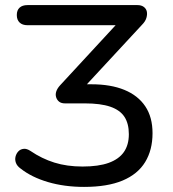

<svg xmlns="http://www.w3.org/2000/svg" viewBox="-20 -725 679 754"><path d="M310 9Q233 9 168.5 -10Q104 -29 61 -63Q47 -73 42.5 -85.5Q38 -98 41 -110Q44 -122 52 -130.5Q60 -139 72.5 -140.5Q85 -142 100 -132Q144 -102 193.5 -86.5Q243 -71 304 -71Q367 -71 407 -85.5Q447 -100 466.5 -128Q486 -156 486 -198Q486 -240 468.5 -266.5Q451 -293 413 -306Q375 -319 313 -319H235Q221 -319 212.5 -325.5Q204 -332 200.5 -343Q197 -354 201 -366Q205 -378 216 -390L459 -653V-626H88Q68 -626 57 -636.5Q46 -647 46 -666Q46 -685 57 -695Q68 -705 88 -705H520Q535 -705 544.5 -698Q554 -691 556.5 -680Q559 -669 555 -655Q551 -641 538 -628L298 -369L282 -394H339Q415 -394 468.5 -372Q522 -350 550.5 -307.5Q579 -265 579 -202Q579 -136 550 -88.5Q521 -41 461.5 -16Q402 9 310 9Z"/></svg>

Font: Nunito Medium
Style: Regular
Weight: 500
Designer: Vernon Adams
Foundry: Vernon Adams
Version: Version 3.602